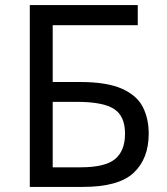

<svg xmlns="http://www.w3.org/2000/svg" viewBox="-20 -734 655 754"><path d="M97 0V-714H521V-635H187V-412H293Q400 -412 459 -385.5Q518 -359 541 -313.5Q564 -268 564 -209Q564 -111 505 -55.5Q446 0 306 0ZM187 -77H297Q393 -77 432 -109.5Q471 -142 471 -209Q471 -278 428 -306Q385 -334 282 -334H187Z"/></svg>

Font: Noto Sans
Style: Regular
Weight: 400
Designer: Monotype Design Team
Foundry: Monotype Imaging Inc.
Version: Version 1.902